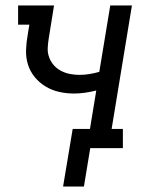

<svg xmlns="http://www.w3.org/2000/svg" viewBox="-20 -540 540 700"><path d="M210 140 245 -70H308L331 -210Q311 -205 290.5 -202Q270 -199 250 -199Q222 -199 195.5 -205Q169 -211 146.5 -224.5Q124 -238 107 -258.5Q90 -279 82 -304.5Q74 -330 75 -358Q76 -386 81 -413L87 -450H46V-520H177L158 -402Q155 -384 154 -366Q153 -348 159 -331.5Q165 -315 176 -302.5Q187 -290 202 -282Q217 -274 234.5 -270.5Q252 -267 269 -267Q288 -267 306 -270Q324 -273 342 -278L382 -520H461L387 -70H428V0H309L286 140Z"/></svg>

Font: Iosevka Gothic
Style: Italic
Weight: 400
Italic angle: -9°
Monospace: yes
Designer: Belleve Invis
Foundry: Belleve Invis
Version: Version 15.5.1; ttfautohint (v1.8.4)